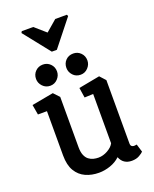

<svg xmlns="http://www.w3.org/2000/svg" viewBox="-158 -948 832 1040"><g transform="rotate(-20 258.0 -428.0)"><path d="M98 -860H164L227 -805L291 -860H358L362 -851L242 -700H213L93 -851ZM230 4Q188 4 153.5 -11.5Q119 -27 98.5 -61Q78 -95 78 -151V-406H26L16 -464L141 -487L172 -454V-164Q172 -136 179.5 -118Q187 -100 199.5 -90.5Q212 -81 226.5 -77.5Q241 -74 255 -74Q282 -74 308.5 -89Q335 -104 345 -124V-408L295 -406L286 -464L408 -487L438 -454V-90Q438 -77 444 -72.5Q450 -68 457 -68Q463 -68 467.5 -69Q472 -70 473 -70L487 -24Q481 -17 463 -6.5Q445 4 419 4Q395 4 378 -7Q361 -18 352 -41Q329 -19 296 -7.5Q263 4 230 4ZM318 -529Q291 -529 274 -547.5Q257 -566 257 -590Q257 -616 274 -633.5Q291 -651 318 -651Q343 -651 360.5 -633.5Q378 -616 378 -590Q378 -566 360.5 -547.5Q343 -529 318 -529ZM143 -529Q117 -529 99.5 -547.5Q82 -566 82 -590Q82 -616 99.5 -633.5Q117 -651 143 -651Q168 -651 185.5 -633.5Q203 -616 203 -590Q203 -566 185.5 -547.5Q168 -529 143 -529Z"/></g></svg>

Font: Kreon
Style: Regular
Weight: 400
Designer: Julia Petretta
Foundry: Julia Petretta and Eli Heuer
Version: Version 2.002